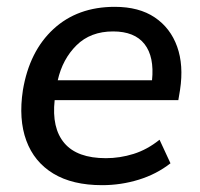

<svg xmlns="http://www.w3.org/2000/svg" viewBox="-20 -533 586 562"><path d="M279 9Q192 9 136 -25Q80 -59 57 -121.5Q34 -184 47 -269Q66 -383 136.5 -448Q207 -513 316 -513Q387 -513 433 -482Q479 -451 498.5 -396.5Q518 -342 507 -270L502 -240H140Q131 -158 168.5 -114Q206 -70 290 -70Q331 -70 371 -82.5Q411 -95 447 -124L479 -55Q438 -23 386 -7Q334 9 279 9ZM311 -441Q245 -441 204 -400.5Q163 -360 149 -298H425Q432 -367 403 -404Q374 -441 311 -441Z"/></svg>

Font: Mulish SemiBold
Style: Italic
Weight: 600
Italic angle: -9°
Designer: Vernon Adams
Foundry: Vernon Adams
Version: Version 3.603; ttfautohint (v1.8.3)